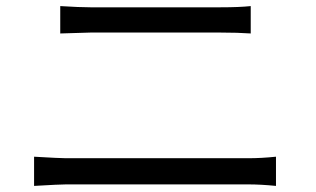

<svg xmlns="http://www.w3.org/2000/svg" viewBox="-20 -671 1040 631"><path d="M178 -651Q242 -647 277 -647H705Q767 -647 804 -651V-561Q762 -564 705 -564H277Q271 -564 178 -561ZM92 -156Q177 -151 197 -151H796Q839 -151 887 -156V-60Q837 -65 796 -65H197Q177 -65 92 -60Z"/></svg>

Font: Noto Sans SC
Style: Regular
Weight: 400
Designer: Ryoko NISHIZUKA  (kana, bopomofo & ideographs); Paul D. Hunt (Latin, Greek & Cyrillic); Sandoll Communications , Soo-you
Foundry: Adobe
Version: Version 2.002;hotconv 1.0.116;makeotfexe 2.5.65601